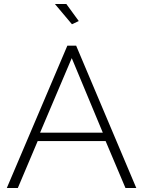

<svg xmlns="http://www.w3.org/2000/svg" viewBox="-20 -938 715 958"><path d="M316 -710H360L660 0H606L507 -234H168L69 0H14ZM493 -276 338 -648 180 -276ZM254 -918H311L373 -833L339 -817Z"/></svg>

Font: Raleway Thin Light
Style: Regular
Weight: 300
Version: Version 4.026